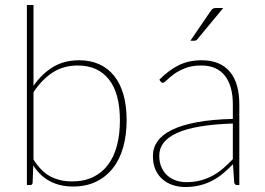

<svg xmlns="http://www.w3.org/2000/svg" viewBox="-20 -743 1064 771"><path d="M114.5 -102.5Q145 -54 183 -34.2Q221 -14.5 269 -14.5Q318 -14.5 354.2 -32.2Q390.5 -50 414.2 -82Q438 -114 449.8 -159Q461.5 -204 461.5 -259Q461.5 -368.5 417.2 -424.2Q373 -480 292.5 -480Q234 -480 190.8 -451.5Q147.5 -423 114.5 -372.5ZM114.5 -398.5Q147.5 -446 192.2 -473.5Q237 -501 298 -501Q343 -501 378.5 -485Q414 -469 438.5 -438.2Q463 -407.5 475.8 -362.8Q488.5 -318 488.5 -260.5Q488.5 -200.5 474.5 -151.2Q460.5 -102 433 -67.2Q405.5 -32.5 365.5 -13.2Q325.5 6 273.5 6Q168 6 113.5 -78.5L111 -9Q110.5 -5.5 108.8 -2.8Q107 0 102 0H88V-723H114.5Z M915 -247Q764 -242 691.8 -209.5Q619.5 -177 619.5 -118Q619.5 -90.5 628.8 -70.5Q638 -50.5 653.2 -37.2Q668.5 -24 688 -17.8Q707.5 -11.5 728 -11.5Q760 -11.5 786.5 -18.8Q813 -26 835.5 -38.5Q858 -51 877.5 -68Q897 -85 915 -104ZM620 -423Q657 -461 697.5 -481Q738 -501 790 -501Q828.5 -501 857 -488.8Q885.5 -476.5 904.2 -453.5Q923 -430.5 932 -397.8Q941 -365 941 -324V0H932Q922 0 920.5 -10.5L915.5 -83.5Q895 -62.5 874.5 -45.5Q854 -28.5 831 -16.8Q808 -5 781.5 1.5Q755 8 723 8Q699.5 8 676.5 1Q653.5 -6 635 -21Q616.5 -36 605.2 -59.8Q594 -83.5 594 -117Q594 -149.5 612.8 -176Q631.5 -202.5 671 -221.8Q710.5 -241 771 -252.2Q831.5 -263.5 915 -265.5V-324Q915 -398 883 -439Q851 -480 788 -480Q750.5 -480 723.5 -469.2Q696.5 -458.5 678.5 -445.2Q660.5 -432 649.8 -421.2Q639 -410.5 633.5 -410.5Q628.5 -410.5 624.5 -416ZM876.5 -711 772.5 -585.5Q768 -579.5 760.5 -579.5H744.5L825.5 -698Q830.5 -705.5 835 -708.2Q839.5 -711 849.5 -711Z"/></svg>

Font: Lato 2
Style: Regular
Weight: 200
Designer: Lukasz Dziedzic with Adam Twardoch and Botio Nikoltchev
Foundry: tyPoland Lukasz Dziedzic
Version: Version 2.015; 2015-08-06; http://www.latofonts.com/